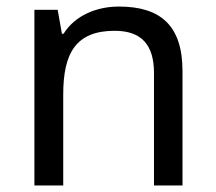

<svg xmlns="http://www.w3.org/2000/svg" viewBox="-20 -566 658 586"><path d="M343 -546C275 -546 209 -519 174 -463H169L156 -536H85V0H173V-278C173 -403 211 -472 330 -472C412 -472 450 -429 450 -343V0H537V-349C537 -487 471 -546 343 -546Z"/></svg>

Font: Noto Sans Cuneiform
Style: Regular
Weight: 400
Designer: Monotype Design Team
Foundry: Monotype Imaging Inc.
Version: Version 2.001